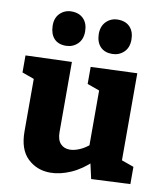

<svg xmlns="http://www.w3.org/2000/svg" viewBox="-88 -857 812 943"><g transform="rotate(10 318.5 -386.0)"><path d="M226 13Q159 13 113 -31Q67 -75 67 -165V-444L82 -421L7 -448V-533L237 -541V-192Q237 -153 254.5 -134Q272 -115 301 -115Q323 -115 350 -126.5Q377 -138 404 -162L393 -134V-448L407 -421L332 -448V-533L563 -542V-87L543 -115L624 -86V0L430 9L408 -89L431 -82Q382 -34 328.5 -10.5Q275 13 226 13ZM424 -614Q386 -614 365 -636.5Q344 -659 343 -699Q343 -739 366.5 -762Q390 -785 424 -785Q463 -785 484.5 -762Q506 -739 506 -699Q506 -659 482 -636.5Q458 -614 424 -614ZM193 -614Q155 -614 134.5 -636.5Q114 -659 113 -699Q112 -739 135.5 -762Q159 -785 193 -785Q231 -785 253 -762Q275 -739 275 -699Q275 -659 251 -636.5Q227 -614 193 -614Z"/></g></svg>

Font: Bitter Thin ExtraBold
Style: Regular
Weight: 800
Version: Version 3.020